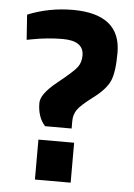

<svg xmlns="http://www.w3.org/2000/svg" viewBox="-51 -731 539 771"><g transform="rotate(5 218.5 -346.0)"><path d="M212 -692Q308 -692 356.5 -653Q405 -614 405 -536Q405 -458 389.5 -422.5Q374 -387 324 -349.5Q274 -312 261 -292Q248 -272 248 -248V-217H141Q110 -251 110 -308Q110 -344 173.5 -395Q237 -446 251.5 -465.5Q266 -485 266 -513Q266 -572 181 -572Q121 -572 58 -560L37 -556L30 -657Q116 -692 212 -692ZM119 0V-161H263V0Z"/></g></svg>

Font: Titillium Web[RUS by Daymarius]
Style: Bold
Weight: 700
Designer: Cyrillization by Daymarius
Foundry: Cyrillization by Daymarius
Version: Version 1.002 September 11, 2018